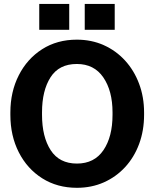

<svg xmlns="http://www.w3.org/2000/svg" viewBox="-20 -917 760 948"><path d="M359.9 10.3Q262.7 10.3 188.5 -36.6Q114.3 -83.5 72.8 -165Q31.2 -246.6 31.2 -350.1V-361.3Q31.2 -463.9 72.8 -545.4Q114.3 -627 188.2 -674.1Q262.2 -721.2 359.4 -721.2Q431.6 -721.2 492.2 -694.1Q552.7 -667 597.4 -618.2Q642.1 -569.3 666.7 -503.7Q691.4 -438 691.4 -361.3V-350.1Q691.4 -272.5 667 -206.5Q642.6 -140.6 597.9 -92Q553.2 -43.5 492.7 -16.6Q432.1 10.3 359.9 10.3ZM359.9 -109.4Q445.8 -109.4 490.7 -175.5Q535.6 -241.7 535.6 -350.1V-362.3Q535.6 -468.3 490.2 -534.7Q444.8 -601.1 359.4 -601.1Q271.5 -601.1 229.5 -535.4Q187.5 -469.7 187.5 -362.3V-350.1Q187.5 -241.7 230.2 -175.5Q272.9 -109.4 359.9 -109.4ZM398.4 -770V-897.5H546.4V-770ZM173.8 -770V-897.5H321.8V-770Z"/></svg>

Font: Roboto Slab ExtraBold
Style: Regular
Weight: 800
Designer: Google
Version: Version 2.001; ttfautohint (v1.8.3)